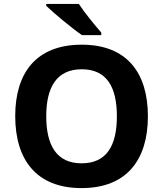

<svg xmlns="http://www.w3.org/2000/svg" viewBox="-20 -954 836 984"><path d="M384 -934H217V-924C255 -887 349 -809 400 -774H499V-787C467 -824 413 -889 384 -934ZM738 -358C738 -580 631 -725 399 -725C165 -725 58 -580 58 -359C58 -137 165 10 398 10C631 10 738 -137 738 -358ZM217 -358C217 -508 271 -599 399 -599C527 -599 579 -508 579 -358C579 -208 527 -117 398 -117C271 -117 217 -208 217 -358Z"/></svg>

Font: Noto Traditional Nushu
Style: Bold
Weight: 700
Designer: LIU Zhao
Foundry: LiuZhao Studio
Version: Version 2.003